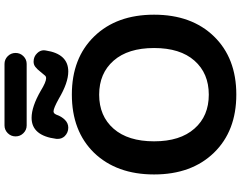

<svg xmlns="http://www.w3.org/2000/svg" viewBox="-127 -983 1052 838"><g transform="rotate(-90 399.0 -564.0)"><path d="M256.8 -241.2Q311.5 -178.7 404.8 -178.7Q498 -178.7 553.2 -241.2Q608.4 -303.7 608.4 -417.5Q608.4 -531.2 553.2 -594.2Q498 -657.2 404.8 -657.2Q311.5 -657.2 256.3 -594.2Q201.2 -531.2 201.2 -417.5Q201.2 -303.7 256.8 -241.2ZM151.4 -679.7Q246.1 -776.4 405.3 -776.4Q564.5 -776.4 659.2 -678.7Q753.9 -581.1 753.9 -417.5Q753.9 -253.9 659.2 -156.2Q564.5 -58.6 405.3 -58.6Q246.1 -58.6 151.4 -156.2Q56.6 -253.9 56.6 -417.5Q56.6 -581.1 151.4 -679.7ZM421.9 -912.1Q460 -888.7 476.6 -888.7Q477.5 -888.7 477.5 -888.7Q483.4 -888.7 487.3 -892.6Q492.2 -897.5 504.4 -913.1Q516.6 -928.7 526.4 -936Q536.1 -943.4 548.8 -943.4Q571.3 -943.4 585.9 -927.7Q598.6 -915 598.6 -898.4Q598.6 -894.5 597.7 -890.6Q583 -792 505.9 -792Q457 -792 387.7 -833Q345.7 -856.4 332 -856.4Q323.2 -856.4 318.4 -845.7Q317.4 -844.7 317.4 -843.8Q309.6 -821.3 294.9 -806.6Q280.3 -792 260.7 -792Q239.3 -792 223.6 -807.6Q211.9 -820.3 211.9 -836.9Q211.9 -840.8 211.9 -843.8Q225.6 -952.1 303.7 -952.1Q352.5 -952.1 421.9 -912.1ZM270.5 -973.6Q251 -973.6 236.8 -987.8Q222.7 -1002 222.7 -1022Q222.7 -1042 236.8 -1056.2Q251 -1070.3 270.5 -1070.3H539.1Q558.6 -1070.3 572.8 -1056.2Q586.9 -1042 586.9 -1022Q586.9 -1002 572.8 -987.8Q558.6 -973.6 539.1 -973.6Z"/></g></svg>

Font: Gen Jyuu Gothic P Bold
Style: Bold
Weight: 700
Designer: [Source Han Sans]
Ryoko NISHIZUKA  (kana & ideographs); Paul D. Hunt (Latin, Greek & Cyrillic); Wenlong ZHANG  (bopomofo
Version: Version 1.002.20150607